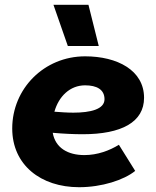

<svg xmlns="http://www.w3.org/2000/svg" viewBox="-20 -766 652 801"><path d="M310 15C405 15 497 -15 544 -53L476 -162C437 -138 387 -119 332 -119C263 -119 211 -149 200 -212C245 -208 287 -206 325 -206C488 -206 581 -257 581 -358C581 -473 469 -531 335 -531C164 -531 31 -396 31 -230C31 -78 150 15 310 15ZM263 -574H392L349 -746H203ZM207 -300C225 -364 272 -410 335 -410C383 -410 416 -393 416 -352C416 -310 357 -296 286 -296C260 -296 233 -298 207 -300Z"/></svg>

Font: Fixel Display ExtraBold
Style: Italic
Weight: 800
Italic angle: -10°
Designer: AlfaBravo + MacPaw
Foundry: Kyrylo Tkachov, Marchela Mozhyna, Serhii Makarenko, Maria Weinstein, Zakhar Kryvoshyya
Version: Version 1.210;Glyphs 3.2 (3217)